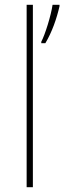

<svg xmlns="http://www.w3.org/2000/svg" viewBox="-20 -846 268 800"><path d="M117 -66V-826H91V-66ZM228 -820V-826H199C193 -783 168 -702 152 -672V-666H169C197 -713 216 -768 228 -820Z"/></svg>

Font: Noto Sans Malayalam UI Thin
Style: Regular
Weight: 100
Designer: Jelle Bosma - Monotype Design Team
Foundry: Monotype Imaging Inc.
Version: Version 2.104